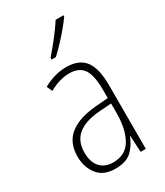

<svg xmlns="http://www.w3.org/2000/svg" viewBox="-193 -844 805 935"><g transform="rotate(-30 210.0 -377.0)"><path d="M210 -539Q281 -539 314 -496Q347 -453 347 -357V0H318L313 -92H311Q296 -51 265 -20.5Q234 10 172 10Q105 10 72.5 -32Q40 -74 40 -133Q40 -212 91.5 -252.5Q143 -293 237 -301L310 -307V-353Q310 -437 285.5 -471Q261 -505 208 -505Q182 -505 154 -497.5Q126 -490 94 -472L80 -503Q110 -520 143 -529.5Q176 -539 210 -539ZM240 -271Q160 -264 119.5 -230.5Q79 -197 79 -133Q79 -80 105 -51Q131 -22 178 -22Q247 -22 278.5 -76Q310 -130 311 -218V-276ZM325 -757Q309 -734 285.5 -706Q262 -678 237 -651.5Q212 -625 191 -606H167V-616Q199 -653 228.5 -690.5Q258 -728 281 -764H325Z"/></g></svg>

Font: Noto Sans Lao Looped Condensed ExtraLight
Style: Regular
Weight: 200
Width: 3
Designer: Mark Frömberg, Ben Mitchell
Foundry: The Fontpad Ltd
Version: Version 1.002; ttfautohint (v1.8.4.7-5d5b)